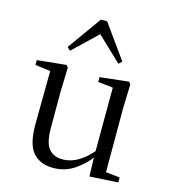

<svg xmlns="http://www.w3.org/2000/svg" viewBox="-119 -893 890 1003"><g transform="rotate(15 326.5 -391.5)"><path d="M261 15Q190 15 151 -29.5Q112 -74 113 -186L116 -484L138 -467L33 -481V-507L190 -523L200 -511L196 -380V-185Q196 -105 221.5 -73Q247 -41 296 -41Q343 -41 386 -68Q429 -95 465 -142L488 -103H462Q423 -51 373 -18Q323 15 261 15ZM456 9 453 -114V-116L454 -471L373 -480V-506L528 -523L538 -511L534 -380V-35L610 -27V0ZM450 -599 291 -750H346L188 -599L171 -615L302 -798H336L467 -615Z"/></g></svg>

Font: Noto Serif KR ExtraLight
Style: Regular
Weight: 400
Version: Version 2.002-H1;hotconv 1.1.0;makeotfexe 2.6.0